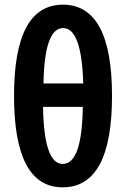

<svg xmlns="http://www.w3.org/2000/svg" viewBox="-20 -791 540 821"><path d="M459 -381Q459 -771 249 -771Q40 -771 40 -381Q40 10 248 10Q459 10 459 -381ZM250 -671Q329 -671 336 -434H166Q170 -671 250 -671ZM164 -334H334Q331 -90 248 -90Q168 -90 164 -334Z"/></svg>

Font: Noto Sans Mono UI Condensed
Style: Bold
Weight: 700
Width: 3
Designer: Monotype Design team
Foundry: Monotype Imaging Inc.
Version: 1.000